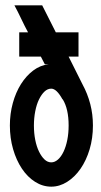

<svg xmlns="http://www.w3.org/2000/svg" viewBox="-20 -694 380 719"><path d="M289 -378Q308 -343 318 -304.5Q328 -266 328 -224Q328 -176 315.5 -134.5Q303 -93 281.5 -62Q260 -31 231.5 -13Q203 5 172 5Q140 5 111.5 -13Q83 -31 62 -62.5Q41 -94 29 -135.5Q17 -177 17 -224Q17 -268 28 -308Q39 -348 58.5 -379Q78 -410 104.5 -430Q131 -450 162 -453H148Q144 -460 140.5 -467.5Q137 -475 133 -482H52V-573H85Q72 -597 59.5 -623.5Q47 -650 34 -674H138L189 -573H274V-482H237ZM214 -322Q192 -362 172 -362Q158 -362 146.5 -351Q135 -340 126 -321.5Q117 -303 112 -277.5Q107 -252 107 -224Q107 -195 112 -170Q117 -145 126 -126.5Q135 -108 146.5 -97Q158 -86 172 -86Q185 -86 197 -96.5Q209 -107 218 -126Q227 -145 232 -170Q237 -195 237 -224Q237 -286 215 -322Z"/></svg>

Font: Fundamental  Brigade Condensed
Style: Regular
Weight: 400
Width: 3
Designer: Peter Wiegel, original typeface by Carl Albert Fahrenwaldt 1901
Foundry: Peter Wiegel
Version: Version 0.000 2012 initial release